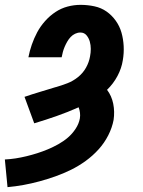

<svg xmlns="http://www.w3.org/2000/svg" viewBox="-68 -548 588 791"><path d="M-37 223 -48 109Q-26 108 -3.5 104.5Q19 101 41.5 95.5Q64 90 86 83Q108 76 129.5 67Q151 58 172.5 46Q194 34 212 18.5Q230 3 243.5 -17.5Q257 -38 261 -60Q263 -72 261.5 -83.5Q260 -95 256 -106Q211 -86 165.5 -70Q120 -54 73 -40L33 -149Q65 -160 97 -169.5Q129 -179 161 -189H162Q186 -196 209.5 -205Q233 -214 253.5 -230.5Q274 -247 286.5 -269.5Q299 -292 303 -316Q306 -331 306 -346.5Q306 -362 302 -376.5Q298 -391 288.5 -402.5Q279 -414 263 -414Q252 -414 241.5 -409Q231 -404 223 -395.5Q215 -387 209 -376.5Q203 -366 198.5 -355.5Q194 -345 191 -334Q188 -323 186 -312H49Q54 -338 63 -364Q72 -390 85 -414.5Q98 -439 117.5 -461Q137 -483 160.5 -498.5Q184 -514 210.5 -521Q237 -528 264 -528Q293 -528 321 -522Q349 -516 371 -500.5Q393 -485 409 -462.5Q425 -440 432.5 -413.5Q440 -387 441.5 -358Q443 -329 438 -300Q433 -267 416 -235Q399 -203 373 -178Q392 -153 398.5 -120.5Q405 -88 400 -54Q394 -22 378 9.5Q362 41 338 67.5Q314 94 285 115Q256 136 224.5 151.5Q193 167 160.5 178.5Q128 190 95 199Q62 208 29 214Q-4 220 -37 223Z"/></svg>

Font: Iosevka Curly Heavy
Style: Italic
Weight: 900
Italic angle: -9°
Monospace: yes
Designer: Belleve Invis
Foundry: Belleve Invis
Version: Version 22.1.2; ttfautohint (v1.8.4)